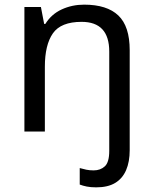

<svg xmlns="http://www.w3.org/2000/svg" viewBox="-20 -566 658 826"><path d="M394 240Q370 240 353 236.5Q336 233 323 228V157Q337 161 351 164Q365 167 383 167Q412 167 431 149.5Q450 132 450 83V-344Q450 -472 331 -472Q242 -472 207.5 -422.5Q173 -373 173 -279V0H85V-536H156L170 -463H175Q201 -505 245.5 -525.5Q290 -546 342 -546Q440 -546 489 -499.5Q538 -453 538 -350V80Q538 130 522.5 166Q507 202 475.5 221Q444 240 394 240Z"/></svg>

Font: Noto Sans Sundanese
Style: Regular
Weight: 400
Designer: Monotype Design Team (Regular), Sérgio L. Martins (other weights)
Foundry: Monotype Imaging Inc.
Version: Version 2.003